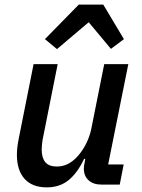

<svg xmlns="http://www.w3.org/2000/svg" viewBox="-20 -797 611 829"><path d="M125 -520H229L166 -204Q163 -190 161.5 -175.5Q160 -161 160 -151Q160 -116 175.5 -97Q191 -78 225 -78Q252 -78 274 -89.5Q296 -101 315 -122Q338 -148 353 -179Q368 -210 374 -240L430 -520H534L447 -87H514L497 0H418Q383 0 362.5 -18.5Q342 -37 342 -69Q342 -75 343 -83Q344 -91 346 -98L348 -111H343Q315 -51 276.5 -19.5Q238 12 182 12Q119 12 86 -25Q53 -62 53 -128Q53 -145 55 -162Q57 -179 61 -199ZM320 -777H426L515 -628L459 -586L363 -701L226 -585L174 -628Z"/></svg>

Font: IBM Plex Sans Medium
Style: Italic
Weight: 500
Italic angle: -11.31°
Designer: Mike Abbink, Paul van der Laan, Pieter van Rosmalen
Foundry: Bold Monday
Version: Version 3.201